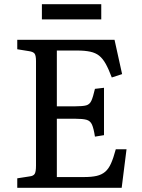

<svg xmlns="http://www.w3.org/2000/svg" viewBox="-20 -892 674 912"><path d="M62 0V-45L120 -54Q139 -56 145 -66.5Q151 -77 151 -105V-602Q151 -628 144.5 -637Q138 -646 118 -649L62 -658V-703H524L560 -540L511 -524Q496 -564 482 -589Q468 -614 451 -627.5Q434 -641 408.5 -646.5Q383 -652 347 -652H250V-387H337Q373 -387 389.5 -391.5Q406 -396 414 -413.5Q422 -431 431 -470L474 -475V-250L431 -243Q425 -282 417 -300Q409 -318 391 -323Q373 -328 337 -328H250V-51H379Q415 -51 439 -56.5Q463 -62 479.5 -76Q496 -90 507.5 -116Q519 -142 530 -183H581L558 0ZM179 -800V-872H461V-800Z"/></svg>

Font: Literata 18pt
Style: Regular
Weight: 400
Designer: Latin by Veronika Burian and Jose Scaglione. Greek by Irene Vlachou. Cyrillic by Vera Evstafieva.
Foundry: TypeTogether
Version: Version 3.103;gftools[0.9.29]